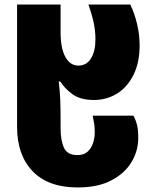

<svg xmlns="http://www.w3.org/2000/svg" viewBox="-20 -573 675 843"><path d="M321 250Q192 250 123.5 179Q55 108 55 -16V-553H246V-432Q246 -361 267 -323Q288 -285 324 -285Q360 -285 379.5 -316.5Q399 -348 399 -400Q399 -438 391 -475Q383 -512 368 -553H552Q571 -514 582 -467Q593 -420 593 -373Q593 -299 566.5 -245Q540 -191 494.5 -162.5Q449 -134 392 -134Q334 -134 299.5 -158.5Q265 -183 245 -215H238Q243 -172 244.5 -134.5Q246 -97 246 -58V-12Q246 44 261 76Q276 108 320 108Q348 108 364.5 93Q381 78 388.5 55Q396 32 396 9Q396 -13 394 -27Q392 -41 387 -65H566Q577 -44 582 -23Q587 -2 587 33Q587 89 557.5 138.5Q528 188 469 219Q410 250 321 250Z"/></svg>

Font: Noto Sans Georgian Black
Style: Regular
Weight: 900
Designer: Monotype Design Team, Akaki Razmadze
Foundry: Google LLC
Version: Version 2.005; ttfautohint (v1.8.4.7-5d5b)